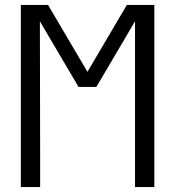

<svg xmlns="http://www.w3.org/2000/svg" viewBox="-20 -755 707 775"><path d="M64 0V-735H174L333 -465L492 -735H603V0H525V-669L369 -404H297L141 -669Q141 -539 141.5 -408.5Q142 -278 142 -147V0Z"/></svg>

Font: Huly
Style: Regular
Weight: 400
Designer: Belleve Invis
Foundry: Belleve Invis
Version: Version 33.2.5; ttfautohint (v1.8.4)